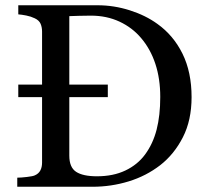

<svg xmlns="http://www.w3.org/2000/svg" viewBox="-20 -713 789 733"><path d="M711.4 -342.3Q711.4 -253.9 678.2 -189Q645 -124 591.8 -82.5Q538.1 -41 471.2 -20.5Q404.3 0 333 0H45.9V-34.7Q60.1 -34.7 82.8 -37.4Q105.5 -40 112.8 -43.5Q127.4 -49.8 134 -62.3Q140.6 -74.7 140.6 -92.3V-342.3H49.8V-390.1H140.6V-592.3Q140.6 -608.9 135 -622.1Q129.4 -635.3 112.8 -643.1Q97.7 -650.4 80.1 -653.8Q62.5 -657.2 49.8 -658.2V-692.9H352.5Q415 -692.9 475.6 -673.6Q536.1 -654.3 581.1 -621.6Q642.1 -578.1 676.8 -507.8Q711.4 -437.5 711.4 -342.3ZM591.8 -342.8Q591.8 -412.6 573.2 -469Q554.7 -525.4 519 -567.4Q485.4 -607.4 436.3 -630.4Q387.2 -653.3 327.1 -653.3Q307.1 -653.3 282 -652.6Q256.8 -651.9 244.6 -651.4V-390.1H391.6V-342.3H244.6V-118.7Q244.6 -74.2 270.5 -57.1Q296.4 -40 350.1 -40Q412.1 -40 458.5 -62Q504.9 -84 533.7 -123Q564 -164.1 577.9 -218Q591.8 -272 591.8 -342.8Z"/></svg>

Font: UniBurma_GGSerif
Style: Book
Weight: 400
Designer: Victor San Kho Lin (for Burmese only and related typography optimization with it)
Foundry: http://www.unimm.org
Version: 2.0